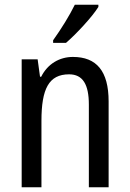

<svg xmlns="http://www.w3.org/2000/svg" viewBox="-20 -786 545 806"><path d="M393 -757V-766H294C272 -721 238 -666 203 -617V-606H257C299 -642 368 -716 393 -757ZM286 -547C230 -547 180 -518 153 -464H148L138 -537H71V0H154V-279C154 -413 185 -474 270 -474C328 -474 353 -431 353 -347V0H436V-360C436 -488 385 -547 286 -547Z"/></svg>

Font: Noto Sans Telugu Condensed
Style: Regular
Weight: 400
Width: 3
Designer: Jelle Bosma - Monotype Design Team
Foundry: Monotype Imaging Inc.
Version: Version 2.005